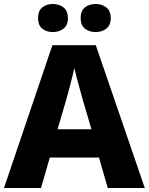

<svg xmlns="http://www.w3.org/2000/svg" viewBox="-20 -1037 747 964"><path d="M521 -93 477 -246H230L186 -93H0L243 -810H461L707 -93ZM397 -531Q392 -549 383.5 -579.5Q375 -610 366.5 -642Q358 -674 353 -696Q349 -674 340.5 -641.5Q332 -609 324 -578.5Q316 -548 311 -531L269 -388H439ZM171 -946Q171 -983 192.5 -1000Q214 -1017 245 -1017Q276 -1017 298.5 -1000Q321 -983 321 -946Q321 -910 298.5 -893Q276 -876 245 -876Q214 -876 192.5 -893Q171 -910 171 -946ZM385 -946Q385 -983 406.5 -1000Q428 -1017 461 -1017Q491 -1017 513.5 -1000Q536 -983 536 -946Q536 -910 513.5 -893Q491 -876 461 -876Q428 -876 406.5 -893Q385 -910 385 -946Z"/></svg>

Font: Noto Sans Telugu UI ExtraBold
Style: Regular
Weight: 800
Designer: Jelle Bosma - Monotype Design Team
Foundry: Monotype Imaging Inc.
Version: Version 2.005; ttfautohint (v1.8.4.7-5d5b)